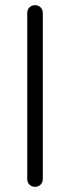

<svg xmlns="http://www.w3.org/2000/svg" viewBox="-20 -690 270 740"><path d="M85 -640Q85 -653 93.5 -661.5Q102 -670 115 -670Q128 -670 136.5 -661.5Q145 -653 145 -640V0Q145 13 136.5 21.5Q128 30 115 30Q102 30 93.5 21.5Q85 13 85 0Z"/></svg>

Font: Beon
Style: Medium
Weight: 500
Designer: BSozoo
Foundry: BSozoo
Version: Version 001.000